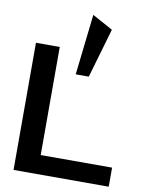

<svg xmlns="http://www.w3.org/2000/svg" viewBox="-97 -972 801 1041"><g transform="rotate(10 303.5 -451.5)"><path d="M51 0V-700H182V-105H575V0ZM365 -569H293L331 -903L444 -841Z"/></g></svg>

Font: Panamera
Style: Bold
Weight: 700
Designer: Bastien Sozeau
Foundry: NBR — Bastien Sozeau
Version: Version 3.002; ttfautohint (v1.8.4.7-5d5b);gftools[0.9.33]